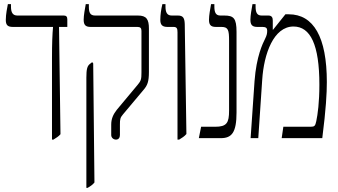

<svg xmlns="http://www.w3.org/2000/svg" viewBox="-20 -667 1631 927"><path d="M231 7H238C251 -1 264 -9 272 -19L265 -537H305V-574C305 -587 299 -592 288 -592H64C42 -592 33 -606 33 -635V-647H18C15 -630 8 -599 8 -571C8 -547 16 -537 42 -537H236V-536C233 -503 231 -459 231 -385Z M540 7C553 7 559 -3 559 -15V-66C559 -90 560 -99 574 -115L673 -233C692 -255 699 -273 699 -320V-529C699 -574 687 -592 646 -592H439C414 -592 409 -608 409 -636V-647H394C390 -624 384 -593 384 -572C384 -549 391 -537 417 -537H643C657 -537 663 -532 663 -518V-317C663 -285 661 -277 645 -258L544 -137C526 -114 517 -93 517 -65V-15C517 -2 528 7 540 7ZM397 240H403C415 233 428 225 436 214L430 -361L425 -367L415 -359C401 -349 397 -333 397 -292Z M837 7H845C858 -1 870 -8 880 -20L872 -551C871 -580 864 -592 839 -592H809C786 -592 779 -608 779 -636V-647H764C758 -622 754 -596 754 -571C754 -549 762 -537 788 -537H818C834 -537 837 -529 837 -511Z M940 0H1046C1099 0 1122 -27 1122 -124V-513C1122 -579 1108 -592 1063 -592H1044C1021 -592 1015 -608 1015 -636V-647H999C995 -624 989 -593 989 -572C989 -549 996 -537 1022 -537H1049C1082 -537 1086 -522 1086 -470V-133C1086 -74 1075 -55 1019 -55H951Z M1190 0H1227L1246 -282C1254 -407 1301 -539 1397 -539C1479 -539 1522 -451 1522 -258C1522 -173 1514 -115 1507 -82C1502 -59 1499 -55 1479 -55H1348L1340 0H1536C1554 -141 1558 -217 1558 -271C1558 -488 1494 -598 1374 -598H1358L1298 -523L1297 -524V-568C1297 -581 1293 -592 1276 -592H1243C1220 -592 1214 -608 1214 -636V-647H1199C1195 -624 1189 -593 1189 -572C1189 -549 1196 -537 1222 -537H1248C1264 -537 1270 -531 1270 -520C1270 -507 1269 -498 1260 -480C1248 -456 1218 -395 1209 -276Z"/></svg>

Font: Noto Serif Hebrew ExtraCondensed Light
Style: Regular
Weight: 300
Width: 2
Designer: Monotype Design Team
Foundry: Monotype Imaging Inc.
Version: Version 2.004